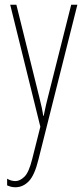

<svg xmlns="http://www.w3.org/2000/svg" viewBox="-20 -547 356 809"><path d="M23 -527H49L145 -140Q153 -108 156 -93.5Q159 -79 160 -72.5Q161 -66 162 -59H164Q170 -89 174.5 -107.5Q179 -126 183 -142L280 -527H306L142 125Q126 191 101.5 216.5Q77 242 45 242Q35 242 27 240Q19 238 10 234V206Q27 216 45 216Q64 216 83 197.5Q102 179 116 122L150 -13Z"/></svg>

Font: Noto Sans Hebrew ExtraCondensed Thin
Style: Regular
Weight: 100
Width: 2
Designer: Monotype Design Team
Foundry: Monotype Imaging Inc.
Version: Version 2.004; ttfautohint (v1.8.4.7-5d5b)